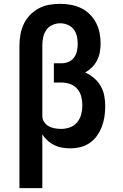

<svg xmlns="http://www.w3.org/2000/svg" viewBox="-20 -763 640 998"><path d="M81 215V-525Q81 -554 86 -582.5Q91 -611 103 -637Q115 -663 135 -684Q155 -705 180.5 -719Q206 -733 234.5 -738Q263 -743 292 -743Q292 -743 292.5 -743Q293 -743 293 -743Q320 -743 348 -738Q376 -733 401 -721Q426 -709 446 -689.5Q466 -670 479 -645Q492 -620 497.5 -592.5Q503 -565 503 -537Q503 -515 499 -492.5Q495 -470 485 -450Q475 -430 459 -414Q443 -398 423 -386Q448 -375 469 -357Q490 -339 503.5 -315.5Q517 -292 522 -265Q527 -238 527 -210Q527 -184 523 -157Q519 -130 509.5 -105Q500 -80 484.5 -58Q469 -36 447 -20.5Q425 -5 398.5 1.5Q372 8 346 8Q324 8 303 4.5Q282 1 262.5 -8.5Q243 -18 227 -32.5Q211 -47 200 -65V215ZM297 -93Q321 -93 343.5 -101Q366 -109 381 -127Q396 -145 402 -168.5Q408 -192 408 -215Q408 -238 402.5 -260.5Q397 -283 382 -300.5Q367 -318 345 -326Q323 -334 300 -334H260V-434H300Q319 -434 336.5 -441.5Q354 -449 365 -464Q376 -479 380 -497.5Q384 -516 384 -535Q384 -555 379.5 -575Q375 -595 363 -610.5Q351 -626 332 -634Q313 -642 293 -642Q272 -642 252 -633Q232 -624 220 -606Q208 -588 204 -567Q200 -546 200 -525V-161V-158Q201 -141 210.5 -127.5Q220 -114 234 -106.5Q248 -99 264.5 -96Q281 -93 297 -93Z"/></svg>

Font: Iosevka SS04 Extended
Style: Bold
Weight: 700
Width: 7
Monospace: yes
Designer: Belleve Invis
Foundry: Belleve Invis
Version: Version 19.0.0; ttfautohint (v1.8.4)